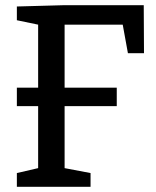

<svg xmlns="http://www.w3.org/2000/svg" viewBox="-20 -720 601 740"><path d="M473 -515 453 -625H229V-382H430V-311H229V-72L329 -53V0H45V-53L127 -72V-311H45V-382H127V-625L45 -642V-695L227 -700H534L535 -515Z"/></svg>

Font: Bitter Pro Medium
Style: Regular
Weight: 500
Designer: Sol Matas, and Bitter project Authors
Foundry: Sol Matas
Version: Version 1.010